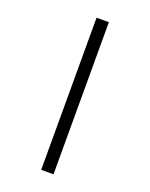

<svg xmlns="http://www.w3.org/2000/svg" viewBox="-179 -853 928 1186"><g transform="rotate(20 284.5 -260.0)"><path d="M244 240V-760H325V240Z"/></g></svg>

Font: Noto Serif Gujarati Black
Style: Regular
Weight: 900
Version: Version 2.102